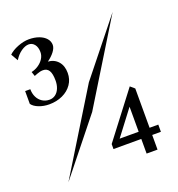

<svg xmlns="http://www.w3.org/2000/svg" viewBox="-130 -821 859 927"><g transform="rotate(-20 300.0 -357.0)"><path d="M288 -280 64 0 322 -420 546 -700ZM466.2 -83.1 476.1 -76.4H323.4V-102L500.6 -333.9L522.3 -315.3V-108.3L511.8 -113.4H567V-76.4H518.5L522.3 -80.1V-1.2H466.2ZM361.6 -113.4H489.1L466.2 -98.6V-256.4L477.3 -256.6L362.6 -105.6ZM18.3 -419.7V-485.3H44.8Q44.8 -462.4 53.8 -444.3Q62.8 -426.2 79 -416Q95.2 -405.8 115.6 -405.8Q132.6 -405.8 145.9 -415.6Q159.2 -425.5 166.5 -443.1Q173.8 -460.7 173.8 -483.1Q173.8 -518.3 163.8 -534.4Q153.8 -550.6 133.6 -550.6Q118.9 -550.6 103 -544.3L86.9 -538.1L79.2 -561Q99 -565.5 115.7 -576.7Q132.4 -588 142.3 -603.8Q152.2 -619.5 152.2 -637Q152.2 -662.2 140.5 -676.8Q128.8 -691.4 111.1 -691.4Q93 -691.4 72.5 -677.3Q51.9 -663.3 36 -637.5L15.2 -673.5Q32 -690.2 62.6 -702.3Q93.2 -714.3 120.1 -714.3Q148.7 -714.3 171.5 -706Q194.2 -697.7 207.1 -682.8Q219.9 -668 219.9 -649.6Q219.9 -634 206.4 -615.9Q192.8 -597.7 168.3 -580.1V-581.8Q201.7 -579.7 221.6 -557.3Q241.5 -534.9 241.5 -497.5Q241.5 -464.8 223.9 -439.3Q206.2 -413.7 175.4 -399.4Q144.6 -385.1 106.6 -385.1Q78.2 -385.1 53.4 -394.7Q28.7 -404.4 18.3 -419.7Z"/></g></svg>

Font: Wittgenstein
Style: Regular
Weight: 400
Designer: Jörg Drees
Foundry: Jörg Drees
Version: Version 1.003;Glyphs 3.1.2 (3151)